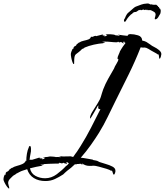

<svg xmlns="http://www.w3.org/2000/svg" viewBox="-121 -954 947 1103"><path d="M-69 129Q-73 129 -81 118Q-89 107 -95 94.5Q-101 82 -101 78Q-101 74 -100.5 70Q-100 66 -99 62Q-97 58 -96 54.5Q-95 51 -94 47V51Q-87 49 -87 43V41L-93 45Q-89 41 -87 38Q-84 33 -80 32Q-77 32 -73 28Q-69 24 -67 22L-72 24L-53 10L-52 11Q-40 3 -24 -1Q-8 -5 6 -11Q20 -17 26 -28V-31L30 -29Q30 -49 33.5 -70.5Q37 -92 45 -109Q45 -115 52 -115Q55 -115 56 -108.5Q57 -102 57 -100Q58 -84 54 -69Q52 -61 51 -52.5Q50 -44 49 -35Q52 -36 54.5 -36.5Q57 -37 60 -37V-35L106 -49V-47Q108 -46 109 -47H112L110 -46Q109 -46 108 -45.5Q107 -45 105 -44H124L119 -39H120Q128 -39 136 -44L134 -46L141 -48L127 -50L130 -52H144Q148 -52 151.5 -52.5Q155 -53 159 -54Q160 -55 165 -55H170Q175 -55 186.5 -54Q198 -53 202 -51V-52H213Q224 -52 227 -51L228 -52Q226 -54 219.5 -55Q213 -56 215 -56H237V-55L289 -56L290 -54Q291 -53 300 -53Q305 -61 311 -69Q317 -77 322 -84Q327 -92 332 -99.5Q337 -107 342 -115Q374 -166 401.5 -219.5Q429 -273 456 -327H453Q443 -327 443 -336Q443 -338 443.5 -341.5Q444 -345 445 -349L439 -343Q439 -342 433 -331.5Q427 -321 419 -307Q411 -293 404.5 -282.5Q398 -272 397 -272V-274Q396 -274 396 -276Q396 -290 409.5 -312Q423 -334 438.5 -358Q454 -382 459 -400L465 -420Q467 -425 468.5 -430.5Q470 -436 472 -441Q484 -472 500.5 -501.5Q517 -531 534 -560Q537 -570 548 -587.5Q559 -605 559 -613Q559 -615 557 -615Q554 -614 554 -619Q554 -626 560 -639Q567 -654 568 -659Q572 -666 576 -672.5Q580 -679 584 -685L600 -707L592 -712L594 -714L590 -716L589 -714L591 -713H588L586 -712Q586 -710 587 -710Q588 -710 589 -709V-705L588 -704Q585 -707 581.5 -709Q578 -711 574 -713Q570 -713 568 -710L558 -713V-717Q556 -711 551 -711Q543 -711 534 -711.5Q525 -712 517 -713Q508 -714 499 -714.5Q490 -715 482 -715H475Q473 -714 468 -714L466 -713V-712L467 -713H477Q482 -713 484 -712L471 -707L474 -706Q447 -704 418 -697.5Q389 -691 363 -680L364 -679L352 -672L354 -676Q339 -660 329.5 -653.5Q320 -647 314.5 -642Q309 -637 307 -627Q305 -617 305 -594V-590Q305 -586 303 -586Q299 -586 295 -597.5Q291 -609 288.5 -622Q286 -635 286 -638Q285 -647 289 -657Q291 -661 292 -664Q293 -667 294 -670Q296 -671 299 -673.5Q302 -676 302 -678L301 -679L297 -676Q300 -679 303 -682Q306 -685 308 -689H310Q312 -689 315.5 -692.5Q319 -696 320 -698L317 -696H316L333 -710V-709Q345 -717 360 -720Q375 -723 387 -727.5Q399 -732 402 -744L405 -742Q413 -742 417 -745Q422 -748 429 -748H431L430 -746L469 -756V-754H473L467 -751L482 -749L478 -746L480 -745Q482 -745 486 -746.5Q490 -748 492 -749L491 -751Q492 -751 493 -751.5Q494 -752 496 -753L486 -755L488 -757H515Q520 -757 530.5 -755.5Q541 -754 545 -750V-751Q558 -751 566 -747L567 -748L557 -755Q564 -754 571 -753Q578 -752 585 -751L612 -748Q613 -754 618 -756Q623 -758 628 -758Q649 -758 672 -751Q695 -744 696 -721Q711 -718 720 -713Q729 -708 741 -699Q752 -690 765 -684Q779 -677 789 -669Q796 -664 801 -657.5Q806 -651 806 -643Q806 -639 803 -628Q800 -617 795 -617Q793 -617 792.5 -628.5Q792 -640 788 -642L786 -641Q783 -644 771 -650.5Q759 -657 747.5 -663.5Q736 -670 732 -673Q718 -681 710 -681Q706 -680 700 -680.5Q694 -681 687 -682Q656 -603 618 -526L542 -373L497 -281Q486 -258 473.5 -235.5Q461 -213 447 -190Q429 -161 401.5 -122Q374 -83 343 -48Q351 -47 360 -46Q369 -45 378 -43L412 -37V-36Q417 -33 424 -33L437 -30Q441 -28 444 -26.5Q447 -25 451 -23Q465 -18 486.5 -12Q508 -6 525 3Q542 12 542 26Q543 30 540 39.5Q537 49 533 49Q529 49 526.5 37.5Q524 26 520 26L517 27Q511 22 490 15.5Q469 9 447.5 3.5Q426 -2 418 -2Q415 -2 412 -2Q409 -2 406 -1H394Q381 -1 371 -4.5Q361 -8 350 -15V-14L353 -10L349 -7L348 -8L349 -10L347 -12Q346 -13 339 -13Q333 -13 330 -12H320L317 -9H316L310 -11Q299 0 287.5 9.5Q276 19 265 27Q262 29 253 37.5Q244 46 242 48Q219 63 194.5 74.5Q170 86 140 86Q101 86 73.5 69Q46 52 35 18Q23 22 11.5 25.5Q0 29 -11 35L-25 43L-21 39Q-17 35 -25 42Q-33 49 -38 51Q-46 55 -54 63L-46 57Q-56 65 -65.5 75.5Q-75 86 -74 100L-71 113Q-68 119 -68 126V128Q-69 128 -69 129ZM294 -670Q295 -672 295 -673Q295 -674 296 -675V-673ZM138 70Q174 70 205 47Q236 24 259 -1Q261 -1 266 -6Q268 -8 270.5 -11Q273 -14 275 -17L266 -20L268 -22L264 -23L262 -21L265 -20H258Q258 -17 263 -17V-13L262 -12Q261 -14 253 -15Q247 -16 244 -19Q239 -18 236 -15L224 -18L223 -20Q217 -14 213 -14Q209 -14 194 -14Q179 -14 160.5 -13Q142 -12 127.5 -11Q113 -10 110 -8V-7L111 -8H120Q123 -9 129 -9Q130 -9 131 -8H132L117 -3L121 -2Q104 1 86.5 4.5Q69 8 51 13Q58 43 83 56.5Q108 70 138 70ZM596 -829Q589 -829 592 -842Q592 -843 594.5 -846Q597 -849 597 -850Q601 -862 609 -874Q614 -880 620.5 -885Q627 -890 632 -895Q640 -902 647.5 -908.5Q655 -915 662 -917Q676 -923 691.5 -928Q707 -933 717 -933Q719 -933 721 -933.5Q723 -934 725 -934Q736 -934 739 -930.5Q742 -927 749 -929Q751 -928 757.5 -927Q764 -926 774 -927Q777 -928 780 -924Q783 -920 785 -920Q789 -920 787 -913L790 -914H791Q793 -914 793 -910.5Q793 -907 796 -905L800 -903L799 -902H800Q801 -900 802 -895.5Q803 -891 802 -887Q801 -882 801 -879Q801 -876 793 -864Q783 -843 771 -843Q766 -843 769 -853Q770 -857 771.5 -861.5Q773 -866 773 -871Q773 -873 771 -879Q768 -884 762 -887Q756 -890 751 -893Q751 -893 750 -893.5Q749 -894 748 -894Q748 -896 738.5 -896Q729 -896 728 -895Q727 -896 725 -898Q723 -900 719 -895L718 -900L713 -896L714 -898L713 -897Q711 -895 708 -897Q708 -897 707.5 -897.5Q707 -898 707 -898Q706 -898 705.5 -898.5Q705 -899 704 -899L698 -898L689 -895Q689 -896 686.5 -897Q684 -898 684 -898L680 -895Q680 -897 679 -897Q678 -897 676 -895.5Q674 -894 672 -893L665 -888Q662 -886 660 -885.5Q658 -885 656 -885H654Q649 -885 641 -879Q637 -871 634.5 -872.5Q632 -874 629 -868Q628 -867 625 -864.5Q622 -862 619 -858Q617 -856 612 -849.5Q607 -843 607 -842Q601 -829 596 -829Z"/></svg>

Font: Water Brush
Style: Regular
Weight: 400
Designer: Robert E. Leuschke
Foundry: Robert E. Leuschke
Version: Version 1.010; ttfautohint (v1.8.4.7-5d5b)